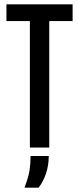

<svg xmlns="http://www.w3.org/2000/svg" viewBox="-20 -680 364 885"><path d="M117.7 -660H207V0H117.7ZM9.7 -660H314.7V-583H9.7ZM121 39H204.7Q204.7 82 192 119.8Q179.3 157.7 158 185H93Q111.3 136.7 116.2 105Q121 73.3 121 39Z"/></svg>

Font: Bricolage Grotesque 96pt Condensed ExBd
Style: Regular
Weight: 800
Width: 3
Designer: Mathieu Triay
Foundry: Atelier Triay
Version: Version 1.001;Glyphs 3.2 (3207)